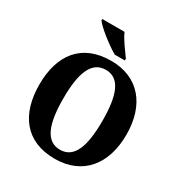

<svg xmlns="http://www.w3.org/2000/svg" viewBox="-212 -1084 1179 1247"><g transform="rotate(30 377.5 -460.5)"><path d="M378 -771H454V-784C427 -822 378 -886 359 -931H192V-921C215 -886 315 -807 378 -771ZM378 10C587 10 704 -137 704 -358C704 -580 587 -725 379 -725C158 -725 51 -580 51 -359C51 -137 158 10 378 10ZM378 -58C271 -58 231 -169 231 -358C231 -547 271 -657 379 -657C485 -657 524 -547 524 -358C524 -169 485 -58 378 -58Z"/></g></svg>

Font: Noto Serif Devanagari SemiCondensed ExtraBold
Style: Regular
Weight: 800
Width: 4
Designer: Universal Thirst, Indian Type Foundry and the Monotype Design Team
Foundry: Monotype Imaging Inc.
Version: Version 2.004